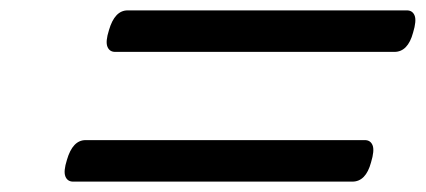

<svg xmlns="http://www.w3.org/2000/svg" viewBox="-20 -623 820 370"><path d="M202 -523Q191 -523 187 -533Q183 -543 190 -565Q201 -603 226 -603H764Q775 -603 779 -593Q783 -583 776 -560Q766 -523 740 -523ZM121 -273Q110 -273 106 -283Q102 -293 109 -315Q120 -353 145 -353H683Q694 -353 698 -343Q702 -333 695 -310Q685 -273 659 -273Z"/></svg>

Font: Playwrite HR
Style: Regular
Weight: 400
Designer: Veronika Burian, José Scaglione
Foundry: TypeTogether
Version: Version 1.002